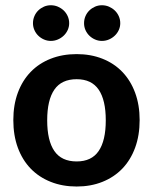

<svg xmlns="http://www.w3.org/2000/svg" viewBox="-20 -697 578 725"><path d="M30.3 0ZM269.5 -492.7Q322.8 -492.7 366.7 -475.3Q410.6 -458 441.9 -425.5Q473.1 -393.1 490.2 -346.9Q507.3 -300.8 507.3 -243.7Q507.3 -185.5 490.2 -139.2Q473.1 -92.8 441.9 -60.3Q410.6 -27.8 366.7 -10.3Q322.8 7.3 269.5 7.3Q215.8 7.3 171.6 -10.3Q127.4 -27.8 95.9 -60.3Q64.5 -92.8 47.4 -139.2Q30.3 -185.5 30.3 -243.7Q30.3 -300.8 47.4 -346.9Q64.5 -393.1 95.9 -425.5Q127.4 -458 171.6 -475.3Q215.8 -492.7 269.5 -492.7ZM269.5 -87.4Q325.7 -87.4 352.5 -126.7Q379.4 -166 379.4 -242.7Q379.4 -319.3 352.5 -358.6Q325.7 -397.9 269.5 -397.9Q212.4 -397.9 185.3 -358.6Q158.2 -319.3 158.2 -242.7Q158.2 -166 185.3 -126.7Q212.4 -87.4 269.5 -87.4ZM241.2 -609.4Q241.2 -595.7 235.6 -583.5Q230 -571.3 220.5 -562.3Q210.9 -553.2 198.5 -547.9Q186 -542.5 171.9 -542.5Q158.2 -542.5 146 -547.9Q133.8 -553.2 124.5 -562.3Q115.2 -571.3 109.9 -583.5Q104.5 -595.7 104.5 -609.4Q104.5 -623.5 109.9 -636Q115.2 -648.4 124.5 -657.5Q133.8 -666.5 146 -671.9Q158.2 -677.2 171.9 -677.2Q186 -677.2 198.5 -671.9Q210.9 -666.5 220.5 -657.5Q230 -648.4 235.6 -636Q241.2 -623.5 241.2 -609.4ZM434.1 -609.4Q434.1 -595.7 428.5 -583.5Q422.9 -571.3 413.3 -562.3Q403.8 -553.2 391.4 -547.9Q378.9 -542.5 364.7 -542.5Q351.1 -542.5 338.9 -547.9Q326.7 -553.2 317.4 -562.3Q308.1 -571.3 302.7 -583.5Q297.4 -595.7 297.4 -609.4Q297.4 -623.5 302.7 -636Q308.1 -648.4 317.4 -657.5Q326.7 -666.5 338.9 -671.9Q351.1 -677.2 364.7 -677.2Q378.9 -677.2 391.4 -671.9Q403.8 -666.5 413.3 -657.5Q422.9 -648.4 428.5 -636Q434.1 -623.5 434.1 -609.4Z"/></svg>

Font: Carlito
Style: Bold
Weight: 700
Designer: Lukasz Dziedzic
Foundry: tyPoland Lukasz Dziedzic
Version: Version 1.104